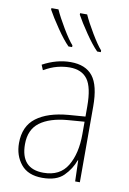

<svg xmlns="http://www.w3.org/2000/svg" viewBox="-87 -820 595 883"><g transform="rotate(10 210.0 -378.0)"><path d="M80 -766V-759Q98 -726 130.5 -678.5Q163 -631 188 -606H205V-614Q186 -635 157 -683.5Q128 -732 113 -766ZM214 -766V-759Q232 -726 264.5 -678.5Q297 -631 322 -606H339V-614Q320 -635 291 -683.5Q262 -732 247 -766ZM321 -220Q321 -129 286.5 -71.5Q252 -14 175 -14Q69 -14 69 -129Q69 -197 114.5 -231Q160 -265 244 -272L321 -278ZM81 -502 91 -478Q124 -497 153.5 -504.5Q183 -512 211 -512Q267 -512 294 -475.5Q321 -439 321 -349V-302L243 -296Q147 -288 94 -248Q41 -208 41 -129Q41 -71 74 -30.5Q107 10 174 10Q240 10 273 -23Q306 -56 321 -98H323L326 0H348V-354Q348 -452 314.5 -494.5Q281 -537 211 -537Q146 -537 81 -502Z"/></g></svg>

Font: Noto Sans Display SemiCondensed Thin
Style: Regular
Weight: 250
Width: 4
Designer: Monotype Design team
Foundry: Monotype Imaging Inc.
Version: 1.000